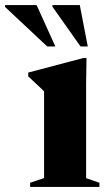

<svg xmlns="http://www.w3.org/2000/svg" viewBox="-93 -738 430 758"><path d="M248.5 -509 247 -404.5V-34.5L299.5 -16.5V0H26V-16.5L81 -35V-377Q74.5 -384 65.8 -392.2Q57 -400.5 45.2 -411.5Q33.5 -422.5 18.5 -436.5V-451.5L236 -509ZM125.5 -554.5H93.5L-73 -710.5V-718H51.5ZM253.5 -554.5H225L114 -711.5V-718H222Z"/></svg>

Font: Newsreader 60pt
Style: Bold
Weight: 700
Designer: Hugues Gentile
Foundry: Production Type
Version: Version 1.003